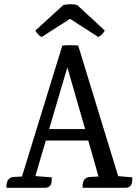

<svg xmlns="http://www.w3.org/2000/svg" viewBox="-20 -898 665 918"><path d="M579 0H375V-8Q375 -49 410 -52L451 -54L402 -226H199L149 -56L227 -50Q232 0 194 0H11V-8Q11 -49 46 -52L85 -54L278 -680Q316 -684 354 -680L545 -56L612 -50Q617 0 579 0ZM215 -281H387L302 -576ZM315 -808 179 -721Q161 -731 149 -752L283 -874Q318 -882 349 -874L481 -752Q468 -730 450 -721Z"/></svg>

Font: Karma Medium
Style: Regular
Weight: 500
Designer: Joana Correia
Foundry: Indian Type Foundry
Version: Version 1.202;PS 1.0;hotconv 1.0.78;makeotf.lib2.5.61930; tt